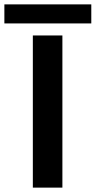

<svg xmlns="http://www.w3.org/2000/svg" viewBox="-64 -857 437 877"><path d="M-44 -750V-837H353V-750ZM86 0V-695H221V0Z"/></svg>

Font: Coval
Style: Bold
Weight: 700
Foundry: Context Ltd
Version: Version 001.000